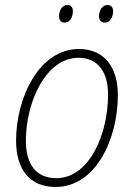

<svg xmlns="http://www.w3.org/2000/svg" viewBox="-20 -734 533 764"><path d="M397 -644C419 -644 430 -668 430 -689C430 -705 423 -714 407 -714C385 -714 374 -689 374 -669C374 -653 383 -644 397 -644ZM237 -644C259 -644 270 -668 270 -689C270 -705 263 -714 248 -714C225 -714 215 -689 215 -669C215 -653 223 -644 237 -644ZM201 10C362 10 449 -182 449 -356C449 -468 394 -539 294 -539C136 -539 44 -346 44 -174C44 -59 99 10 201 10ZM204 -25C124 -25 83 -80 83 -173C83 -331 164 -504 292 -504C372 -504 410 -445 410 -358C410 -197 334 -25 204 -25Z"/></svg>

Font: Noto Sans SemiCondensed ExtraLight
Style: Italic
Weight: 200
Width: 4
Italic angle: -12°
Designer: Monotype Design Team
Foundry: Monotype Imaging Inc.
Version: Version 2.013